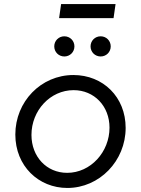

<svg xmlns="http://www.w3.org/2000/svg" viewBox="-20 -920 698 952"><path d="M314 12C473 12 603 -122 603 -286C603 -439 491 -548 344 -548C183 -548 56 -416 56 -253C56 -97 171 12 314 12ZM136 -251C136 -372 229 -473 345 -473C447 -473 523 -394 523 -287C523 -167 430 -63 313 -63C211 -63 136 -143 136 -251ZM249 -690C249 -662 271 -640 299 -640C327 -640 349 -662 349 -690C349 -718 327 -740 299 -740C271 -740 249 -718 249 -690ZM273 -830H543L553 -900H283ZM429 -690C429 -662 451 -640 479 -640C507 -640 529 -662 529 -690C529 -718 507 -740 479 -740C451 -740 429 -718 429 -690Z"/></svg>

Font: Mluvka
Style: Italic
Weight: 400
Italic angle: -8°
Designer: Modified by Jiří Krblich, Original typeface by Gumpita Rahayu
Foundry: Gumpita Rahayu & Jiří Krblich
Version: Version 2.000;Glyphs 3.1.1 (3134)